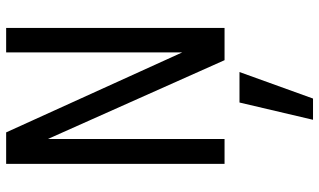

<svg xmlns="http://www.w3.org/2000/svg" viewBox="-232 -536 1063 640"><g transform="rotate(-90 300.0 -216.5)"><path d="M379.4 49.8 291 294.9H220.2L277.8 49.8ZM526.4 0H418.9L156.2 -588.9V0H73.2V-728H178.2L444.8 -141.1V-728H526.4Z"/></g></svg>

Font: Oxygen Mono
Style: Regular
Weight: 400
Designer: Vernon Adams
Foundry: Vernon Adams
Version: Version 0.201; ttfautohint (v0.8) -r 50 -G 200 -x